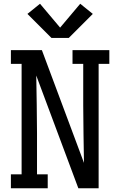

<svg xmlns="http://www.w3.org/2000/svg" viewBox="-20 -1002 640 1022"><path d="M38 0V-74H95V-662H38V-735H203L427 -135Q426 -211 424.5 -287.5Q423 -364 423 -441V-662H366V-735H562V-662H505V0H397L173 -600Q174 -524 175.5 -447.5Q177 -371 177 -294V-74H234V0ZM254 -800 126 -928 193 -982 300 -855 407 -982 474 -928 346 -800Z"/></svg>

Font: Iosevka Curly Slab Extended
Style: Regular
Weight: 400
Width: 7
Monospace: yes
Designer: Belleve Invis
Foundry: Belleve Invis
Version: Version 11.1.0; ttfautohint (v1.8.3)